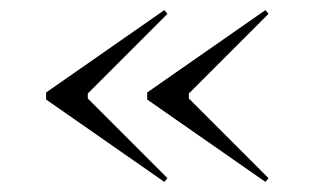

<svg xmlns="http://www.w3.org/2000/svg" viewBox="-20 -500 623 380"><path d="M305.3 -480 311.4 -472.6 153.8 -315V-305L311.4 -147.4L305.3 -140L71.3 -303V-317ZM505.3 -480 511.4 -472.6 353.8 -315V-305L511.4 -147.4L505.3 -140L271.3 -303V-317Z"/></svg>

Font: Kalnia Thin
Style: Regular
Weight: 100
Version: Version 1.105